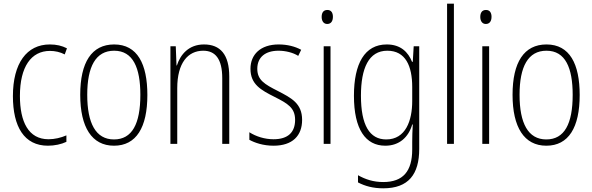

<svg xmlns="http://www.w3.org/2000/svg" viewBox="-20 -780 3212 1041"><path d="M240 10C276 10 313 2 340 -11V-46C310 -33 276 -25 243 -25C134 -25 88 -120 88 -260C88 -418 149 -504 251 -504C278 -504 306 -498 331 -485L343 -518C316 -532 286 -539 250 -539C125 -539 50 -437 50 -259C50 -93 111 10 240 10Z M779 -265C779 -433 725 -539 599 -539C477 -539 415 -442 415 -266C415 -90 478 10 598 10C719 10 779 -89 779 -265ZM453 -266C453 -419 499 -505 599 -505C702 -505 741 -411 741 -266C741 -108 696 -24 598 -24C499 -24 453 -112 453 -266Z M1086 -539C1003 -539 958 -484 939 -425H937L933 -529H904V0H941V-302C941 -439 999 -505 1082 -505C1147 -505 1185 -461 1185 -356V0H1223V-365C1223 -485 1174 -539 1086 -539Z M1618 -130C1618 -220 1559 -249 1486 -287C1415 -323 1375 -346 1375 -407C1375 -471 1420 -505 1490 -505C1528 -505 1569 -495 1597 -477L1613 -510C1580 -528 1538 -539 1491 -539C1392 -539 1338 -484 1338 -407C1338 -323 1394 -292 1470 -254C1539 -219 1580 -196 1580 -130C1580 -64 1543 -25 1463 -25C1415 -25 1368 -40 1332 -63V-22C1361 -6 1407 10 1463 10C1566 10 1618 -44 1618 -130Z M1755 -726C1732 -726 1724 -709 1724 -688C1724 -667 1734 -650 1754 -650C1775 -650 1785 -666 1785 -689C1785 -709 1777 -726 1755 -726ZM1772 -529H1735V0H1772Z M2077 -539C1957 -539 1899 -435 1899 -261C1899 -79 1962 10 2069 10C2145 10 2195 -36 2215 -105H2218C2216 -67 2215 -41 2215 -10V30C2215 149 2165 207 2058 207C2005 207 1962 193 1921 170V209C1959 229 2003 241 2058 241C2195 241 2253 165 2253 27V-529H2223L2218 -445H2214C2193 -497 2153 -539 2077 -539ZM2080 -505C2179 -505 2215 -422 2215 -308V-232C2215 -127 2180 -24 2074 -24C1984 -24 1937 -101 1937 -261C1937 -410 1979 -505 2080 -505Z M2441 0V-760H2404V0Z M2615 -726C2592 -726 2584 -709 2584 -688C2584 -667 2594 -650 2614 -650C2635 -650 2645 -666 2645 -689C2645 -709 2637 -726 2615 -726ZM2632 -529H2595V0H2632Z M3123 -265C3123 -433 3069 -539 2943 -539C2821 -539 2759 -442 2759 -266C2759 -90 2822 10 2942 10C3063 10 3123 -89 3123 -265ZM2797 -266C2797 -419 2843 -505 2943 -505C3046 -505 3085 -411 3085 -266C3085 -108 3040 -24 2942 -24C2843 -24 2797 -112 2797 -266Z"/></svg>

Font: Noto Sans Thai Looped Condensed ExtraLight
Style: Regular
Weight: 200
Width: 3
Designer: Sasikarn Vongin, Ben Mitchell
Foundry: The Fontpad Ltd
Version: Version 1.001